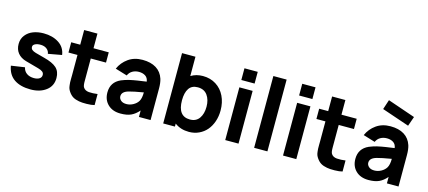

<svg xmlns="http://www.w3.org/2000/svg" viewBox="-61 -1397 4406 1978"><g transform="rotate(15 2141.5 -408.5)"><path d="M522.9 -411.6 377.9 -385.3Q374 -415.5 349.6 -435.1Q325.2 -454.6 287.6 -456.1Q251 -457.5 226.1 -445.8Q201.2 -434.1 201.2 -413.6Q201.2 -393.6 214.4 -382.1Q227.5 -370.6 255.4 -362.3Q296.9 -350.1 351.1 -336.4Q443.8 -313 486.1 -274.7Q528.3 -236.3 528.3 -166.5Q528.3 -81.5 463.6 -33Q398.9 15.6 299.8 15.6Q190.4 15.6 124 -29.8Q57.6 -75.2 41.5 -168.9L186.5 -190.4Q194.8 -149.9 225.8 -128.2Q256.8 -106.4 303.2 -106.4Q338.9 -106.4 361.1 -120.4Q383.3 -134.3 383.3 -160.6Q383.3 -181.6 367.7 -194.3Q352.1 -207 319.8 -215.8Q196.3 -250 180.2 -254.4Q123.5 -270.5 92 -309.3Q60.5 -348.1 60.5 -406.2Q60.5 -461.4 92.3 -501.2Q124 -541 173.6 -559.6Q223.1 -578.1 283.2 -578.1Q378.4 -578.1 445.1 -534.9Q511.7 -491.7 522.9 -411.6Z M817.4 -453.1V-247.1Q817.4 -241.2 817.4 -229Q817.4 -216.8 817.4 -211.2Q817.4 -205.6 817.6 -195.8Q817.9 -186 818.6 -180.4Q819.3 -174.8 820.6 -167.7Q821.8 -160.6 823.7 -155.5Q825.7 -150.4 828.6 -146Q846.2 -117.7 888.2 -113.8Q931.6 -110.8 980 -117.7V0Q948.7 8.8 896.5 9.5Q844.2 10.3 814.9 4.4Q774.4 -2.9 748.5 -18.6Q722.7 -34.2 700.7 -66.9Q691.9 -80.1 686.3 -94Q680.7 -107.9 678.5 -129.6Q676.3 -151.4 675.5 -160.4Q674.8 -169.4 675.3 -201.2Q675.8 -232.9 675.8 -238.8V-453.1H579.6V-562.5H675.8V-718.8H817.4V-562.5H980V-453.1Z M1576.7 0H1452.6V-68.8Q1414.1 -24.4 1370.8 -4.4Q1327.6 15.6 1258.8 15.6Q1173.8 15.6 1123.5 -33Q1073.2 -81.5 1073.2 -160.6Q1073.2 -270.5 1174.3 -315.4Q1191.9 -323.2 1213.9 -330.1Q1235.8 -336.9 1252.7 -341.3Q1269.5 -345.7 1299.3 -351.1Q1329.1 -356.4 1342.3 -358.4Q1355.5 -360.4 1391.4 -365.5Q1427.2 -370.6 1436 -372.1Q1430.7 -412.1 1402.6 -430.4Q1374.5 -448.7 1334 -448.7Q1295.4 -448.7 1265.1 -431.4Q1234.9 -414.1 1220.2 -380.4L1093.3 -418.9Q1124 -488.8 1186.8 -533.4Q1249.5 -578.1 1337.9 -578.1Q1426.3 -578.1 1483.9 -542.5Q1541.5 -506.8 1564 -437.5Q1576.7 -397.5 1576.7 -335.4ZM1417 -162.6Q1436 -195.3 1436 -257.3Q1329.6 -239.3 1283.7 -226.1Q1211.9 -206.5 1211.9 -157.2Q1211.9 -132.3 1232.7 -113.5Q1253.4 -94.7 1292 -94.7Q1330.1 -94.7 1364.7 -114Q1399.4 -133.3 1417 -162.6Z M1981.4 -578.1Q2061 -578.1 2121.8 -539.8Q2182.6 -501.5 2215.3 -434.1Q2248 -366.7 2248 -281.2Q2248 -218.3 2229.2 -163.6Q2210.4 -108.9 2176.8 -69.3Q2143.1 -29.8 2094.5 -7.1Q2045.9 15.6 1988.8 15.6Q1898.9 15.6 1836.4 -32.2V0H1711.4V-750H1854.5V-543.9Q1910.2 -578.1 1981.4 -578.1ZM1965.8 -110.4Q2031.2 -110.4 2064.7 -158Q2098.1 -205.6 2098.1 -281.2Q2098.1 -356 2063.2 -404.1Q2028.3 -452.1 1960.4 -452.1Q1896.5 -452.1 1866.5 -407Q1836.4 -361.8 1836.4 -281.2Q1836.4 -110.4 1965.8 -110.4Z M2373 -765.6H2514.6V-640.6H2373ZM2373 -562.5V0H2514.6V-562.5Z M2681.2 0H2822.8V-765.6H2681.2Z M2989.3 -765.6H3130.9V-640.6H2989.3ZM2989.3 -562.5V0H3130.9V-562.5Z M3461.9 -453.1V-247.1Q3461.9 -241.2 3461.9 -229Q3461.9 -216.8 3461.9 -211.2Q3461.9 -205.6 3462.2 -195.8Q3462.4 -186 3463.1 -180.4Q3463.9 -174.8 3465.1 -167.7Q3466.3 -160.6 3468.3 -155.5Q3470.2 -150.4 3473.1 -146Q3490.7 -117.7 3532.7 -113.8Q3576.2 -110.8 3624.5 -117.7V0Q3593.3 8.8 3541 9.5Q3488.8 10.3 3459.5 4.4Q3418.9 -2.9 3393.1 -18.6Q3367.2 -34.2 3345.2 -66.9Q3336.4 -80.1 3330.8 -94Q3325.2 -107.9 3323 -129.6Q3320.8 -151.4 3320.1 -160.4Q3319.3 -169.4 3319.8 -201.2Q3320.3 -232.9 3320.3 -238.8V-453.1H3224.1V-562.5H3320.3V-718.8H3461.9V-562.5H3624.5V-453.1Z M4154.3 -630.4 4189.9 -732.4 3896 -833.5 3861.8 -730ZM4221.2 0H4097.2V-68.8Q4058.6 -24.4 4015.4 -4.4Q3972.2 15.6 3903.3 15.6Q3818.4 15.6 3768.1 -33Q3717.8 -81.5 3717.8 -160.6Q3717.8 -270.5 3818.8 -315.4Q3836.4 -323.2 3858.4 -330.1Q3880.4 -336.9 3897.2 -341.3Q3914.1 -345.7 3943.8 -351.1Q3973.6 -356.4 3986.8 -358.4Q4000 -360.4 4035.9 -365.5Q4071.8 -370.6 4080.6 -372.1Q4075.2 -412.1 4047.1 -430.4Q4019 -448.7 3978.5 -448.7Q3939.9 -448.7 3909.7 -431.4Q3879.4 -414.1 3864.7 -380.4L3737.8 -418.9Q3768.6 -488.8 3831.3 -533.4Q3894 -578.1 3982.4 -578.1Q4070.8 -578.1 4128.4 -542.5Q4186 -506.8 4208.5 -437.5Q4221.2 -397.5 4221.2 -335.4ZM4061.5 -162.6Q4080.6 -195.3 4080.6 -257.3Q3974.1 -239.3 3928.2 -226.1Q3856.4 -206.5 3856.4 -157.2Q3856.4 -132.3 3877.2 -113.5Q3897.9 -94.7 3936.5 -94.7Q3974.6 -94.7 4009.3 -114Q4043.9 -133.3 4061.5 -162.6Z"/></g></svg>

Font: Manrope3 ExtraBold
Style: Bold
Weight: 800
Width: 4
Designer: Mikhail Sharanda
Foundry: Mikhail Sharanda
Version: Version 3.000;PS 003.000;hotconv 1.0.88;makeotf.lib2.5.64775